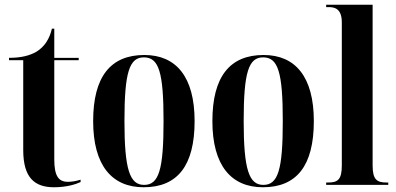

<svg xmlns="http://www.w3.org/2000/svg" viewBox="-20 -780 1672 810"><path d="M208 10C262 10 301 -3 320 -12V-22C298 -15 281 -13 266 -13C226 -13 209 -39 209 -108V-526H312V-536H209V-659H199C189 -616 168 -583 134 -562C105 -545 68 -536 18 -536V-526H78V-147C78 -30 126 10 208 10Z M586 10C728 10 801 -80 801 -269C801 -456 723 -548 589 -548C446 -548 373 -456 373 -269C373 -81 453 10 586 10ZM588 0C528 0 505 -63 505 -269C505 -476 526 -538 587 -538C650 -538 670 -476 670 -269C670 -63 650 0 588 0Z M1089 10C1231 10 1304 -80 1304 -269C1304 -456 1226 -548 1092 -548C949 -548 876 -456 876 -269C876 -81 956 10 1089 10ZM1091 0C1031 0 1008 -63 1008 -269C1008 -476 1029 -538 1090 -538C1153 -538 1173 -476 1173 -269C1173 -63 1153 0 1091 0Z M1356 0H1618V-10H1611C1570 -10 1552 -22 1552 -82V-760H1356V-750H1367C1391 -750 1422 -744 1422 -686V-82C1422 -22 1405 -10 1364 -10H1356Z"/></svg>

Font: Noto Serif Display ExtraCondensed
Style: Bold
Weight: 700
Width: 2
Designer: Monotype Design Team
Foundry: Monotype Imaging Inc.
Version: Version 2.009